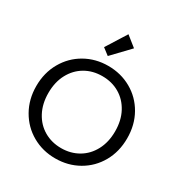

<svg xmlns="http://www.w3.org/2000/svg" viewBox="-215 -1114 1216 1281"><g transform="rotate(30 393.0 -474.0)"><path d="M393 7Q296 7 216 -38.5Q136 -84 89.5 -165.5Q43 -247 43 -349Q43 -451 89.5 -532.5Q136 -614 216 -659.5Q296 -705 393 -705Q491 -705 571 -659.5Q651 -614 697 -533Q743 -452 743 -349Q743 -246 697 -165Q651 -84 571 -38.5Q491 7 393 7ZM393 -72Q466 -72 524.5 -106Q583 -140 616.5 -203Q650 -266 650 -349Q650 -433 616.5 -495.5Q583 -558 525 -592Q467 -626 393 -626Q319 -626 261 -592Q203 -558 169.5 -495.5Q136 -433 136 -349Q136 -266 169.5 -203Q203 -140 261.5 -106Q320 -72 393 -72ZM305 -799 403 -955 482 -892 356 -760Z"/></g></svg>

Font: Fz Poppins
Style: Regular
Weight: 400
Designer: Ninad Kale (Devanagari), Jonny Pinhorn (Latin)
Foundry: Indian Type Foundry
Version: Vit hóa bi Vntype.Com & FontZin.Com